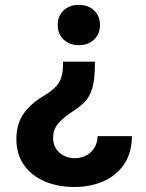

<svg xmlns="http://www.w3.org/2000/svg" viewBox="-20 -575 599 787"><path d="M369 -322.2V-310.7Q369 -248.6 358.1 -212.9Q347.1 -177.2 326.3 -156.2Q305.4 -135.2 275.4 -116.5Q242.4 -95.4 220 -70.4Q197.7 -45.4 197.7 -9.7Q197.7 15.3 209.6 34Q221.5 52.7 241.7 63.1Q262 73.4 286.5 73.4Q310.3 73.4 331.3 63.2Q352.2 52.9 365.7 32.8Q379.1 12.7 380.3 -17H521Q519.9 53.2 487.8 99.5Q455.7 145.7 402.8 168.6Q349.9 191.4 286 191.4Q216.1 191.4 162.1 168Q108.2 144.5 77.7 100.5Q47.2 56.5 47.2 -5Q47.2 -67.2 76.6 -108.8Q106 -150.4 156 -180Q184.6 -197.2 202.7 -213.7Q220.9 -230.2 229.5 -252.9Q238.2 -275.7 238.2 -310.7V-322.2ZM303.1 -555.1Q341.5 -555.1 365.6 -532.3Q389.8 -509.4 389.8 -472.6Q389.8 -435.7 365.6 -412.8Q341.5 -389.8 303.1 -389.8Q265.1 -389.8 240.8 -412.8Q216.5 -435.7 216.5 -472.6Q216.5 -509.4 240.8 -532.3Q265.1 -555.1 303.1 -555.1Z"/></svg>

Font: Inter Variable LoSnoCo
Style: Regular
Weight: 400
Designer: Rasmus Andersson
Foundry: rsms
Version: Version 4.000;git-a52131595; featfreeze: case,dlig,ss01,ss02